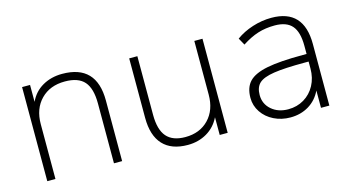

<svg xmlns="http://www.w3.org/2000/svg" viewBox="-62 -721 1743 954"><g transform="rotate(-15 809.5 -244.5)"><path d="M470 -312V0H428V-308Q428 -385 397 -420.5Q366 -456 297 -456Q220 -456 173.5 -408.5Q127 -361 127 -282V0H85V-484H126V-397Q148 -445 192.5 -470.5Q237 -496 294 -496Q470 -496 470 -312Z M1013 -484V0H972V-91Q949 -44 905.5 -18.5Q862 7 807 7Q723 7 679.5 -40Q636 -87 636 -178V-484H678V-182Q678 -106 709 -70Q740 -34 805 -34Q880 -34 925.5 -81.5Q971 -129 971 -208V-484Z M1536 -317V0H1493V-89Q1471 -43 1429.5 -18Q1388 7 1335 7Q1289 7 1250.5 -12Q1212 -31 1189.5 -64.5Q1167 -98 1167 -138Q1167 -192 1195.5 -221.5Q1224 -251 1289.5 -264Q1355 -277 1473 -277H1493V-319Q1493 -390 1465 -422.5Q1437 -455 1376 -455Q1329 -455 1289.5 -442.5Q1250 -430 1207 -402L1187 -438Q1224 -465 1272.5 -480.5Q1321 -496 1370 -496Q1536 -496 1536 -317ZM1493 -202V-238H1474Q1369 -238 1314 -229.5Q1259 -221 1237 -200.5Q1215 -180 1215 -140Q1215 -94 1249 -64.5Q1283 -35 1335 -35Q1380 -35 1416 -56.5Q1452 -78 1472.5 -116Q1493 -154 1493 -202Z"/></g></svg>

Font: wassup Sans
Style: Light
Weight: 200
Version: Version 2.001